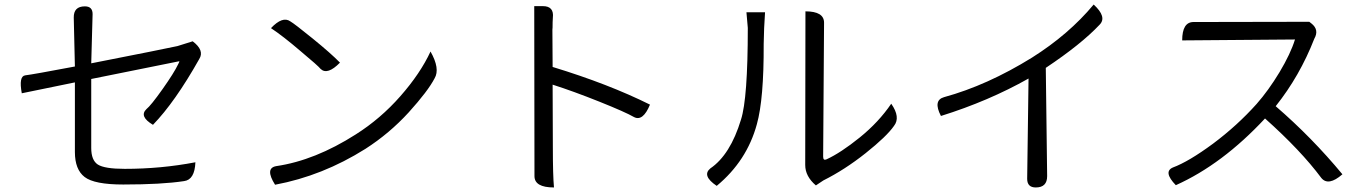

<svg xmlns="http://www.w3.org/2000/svg" viewBox="-20 -798 6040 846"><path d="M310 -128V-435Q90 -390 76 -387Q62 -462 91 -466Q125 -470 310 -505L305 -720Q304 -770 354 -770Q388 -770 388 -736L382 -519Q713 -584 762 -595L829 -616Q882 -576 858 -538Q751 -348 654 -248Q592 -285 625 -317Q645 -333 696 -405Q747 -477 765 -515Q773 -529 769 -528Q748 -524 382 -450V-146Q382 -92 411 -73Q441 -54 530 -54Q690 -54 841 -83Q838 -6 791 0Q693 15 523 15Q396 15 353 -18Q310 -51 310 -128Z M1174 -674Q1225 -728 1259 -704Q1278 -693 1358 -628Q1438 -563 1478 -522Q1423 -466 1393 -494Q1382 -508 1304 -573Q1227 -639 1174 -674ZM1192 16Q1146 -57 1197 -66Q1368 -91 1548 -206Q1657 -275 1744 -374Q1832 -474 1877 -571Q1920 -495 1895 -453Q1866 -397 1781 -303Q1696 -210 1590 -142Q1401 -23 1192 16Z M2421 28Q2335 28 2335 -22L2334 -771H2372Q2422 -771 2416 -720L2415 -700Q2415 -670 2414 -667Q2414 -667 2415 -503Q2661 -428 2844 -337Q2813 -262 2774 -282Q2736 -304 2621 -350Q2506 -396 2415 -425Q2416 -271 2416 -148Q2416 -25 2421 28Z M3575 19Q3528 -21 3528 -71L3529 -748Q3611 -748 3611 -698L3607 -108Q3607 -89 3622 -96Q3685 -125 3768 -192Q3852 -260 3907 -341Q3949 -281 3919 -243Q3887 -197 3794 -123Q3702 -50 3608 -3L3575 19ZM3138 21Q3071 -24 3110 -56Q3198 -116 3245 -271Q3275 -364 3275 -675L3269 -744H3351Q3346 -675 3345 -604Q3346 -362 3315 -251Q3271 -89 3138 21Z M4126 -287Q4090 -356 4140 -370Q4330 -422 4527 -544Q4689 -646 4799 -778Q4859 -723 4825 -689Q4744 -603 4588 -499L4594 -22Q4594 28 4544 28Q4506 28 4506 -10L4512 -452Q4337 -353 4126 -287Z M5686 -624 5189 -620Q5189 -701 5239 -701L5749 -702L5758 -695Q5794 -667 5771 -627Q5707 -463 5601 -330Q5760 -193 5895 -30Q5833 24 5802 -14Q5712 -135 5554 -276Q5366 -74 5161 18Q5104 -41 5148 -60Q5218 -86 5325 -165Q5432 -245 5517 -340Q5569 -399 5618 -480Q5667 -562 5686 -624Z"/></svg>

Font: Swei Half Moon CJK TC
Style: DemiLight
Weight: 350
Version: Version 2.125